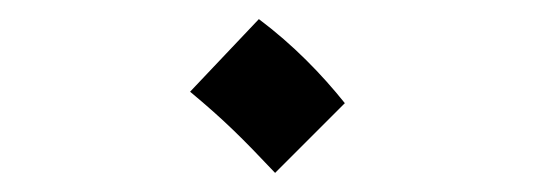

<svg xmlns="http://www.w3.org/2000/svg" viewBox="-20 -392 560 201"><path d="M268 -211 341 -284C317 -314 287 -345 251 -372L179 -296C215 -266 233 -248 268 -211Z"/></svg>

Font: Noto Sans Arabic SemCond
Style: Regular
Weight: 400
Width: 4
Designer: Monotype Design Team, Nadine Chahine, Nizar Qandah and Khaled Hosny
Foundry: Monotype Imaging Inc.
Version: Version 2.012